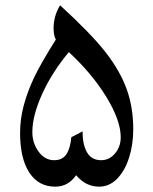

<svg xmlns="http://www.w3.org/2000/svg" viewBox="-20 -698 574 719"><path d="M205.1 -678.2Q321.8 -571.3 375.7 -502Q429.7 -432.6 454.3 -364.3Q479 -295.9 479 -213.9Q479 -156.2 463.1 -106.9Q447.3 -57.6 418.2 -28.3Q389.2 1 351.1 1Q300.8 1 265.1 -42Q235.4 1 187 1Q124 1 89.6 -52Q55.2 -105 55.2 -200.2Q55.2 -251.5 68.8 -302.7Q82.5 -354 106.9 -406Q131.3 -458 189 -549.8Q180.7 -565.9 180.7 -591.8Q180.7 -638.7 205.1 -678.2ZM101.1 -203.1Q101.1 -162.6 124.3 -130.4Q147.5 -98.1 183.1 -98.1Q213.4 -98.1 228.3 -119.9Q243.2 -141.6 247.1 -184.1L289.1 -206.1Q289.1 -156.7 305.9 -127.4Q322.8 -98.1 358.9 -98.1Q389.6 -98.1 410.9 -123.5Q432.1 -148.9 432.1 -184.1Q432.1 -246.6 378.7 -334.2Q325.2 -421.9 237.8 -502.9Q175.3 -428.2 138.2 -346.7Q101.1 -265.1 101.1 -203.1Z"/></svg>

Font: Sahl Naskh
Style: Regular
Weight: 400
Designer: Pascal Zoghbi
Version: Version 1.001